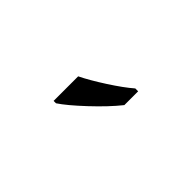

<svg xmlns="http://www.w3.org/2000/svg" viewBox="0 -976 580 580"><g transform="rotate(-45 290.0 -686.0)"><path d="M390.1 -606H331.1Q294.4 -635.3 250.7 -681.9Q207 -728.5 189 -755.9V-766.1H293.9Q309.6 -733.9 338.4 -689.2Q367.2 -644.5 390.1 -618.2Z"/></g></svg>

Font: NotoSans
Style: Regular
Weight: 400
Designer: Monotype Design team
Foundry: Monotype Imaging Inc.
Version: Version 1.04